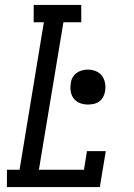

<svg xmlns="http://www.w3.org/2000/svg" viewBox="-20 -755 540 775"><path d="M8 0V-70H59L157 -665H116V-735H308V-665H236L137 -70H319L331 -145H407L383 0ZM335 -333Q318 -333 302.5 -339Q287 -345 277.5 -357.5Q268 -370 265.5 -386.5Q263 -403 266 -420Q267 -432 273.5 -443Q280 -454 290 -461Q300 -468 311.5 -471Q323 -474 335 -474Q352 -474 367.5 -467.5Q383 -461 392 -448.5Q401 -436 404 -419.5Q407 -403 404 -386Q402 -374 396 -363Q390 -352 380 -345Q370 -338 358 -335.5Q346 -333 335 -333Z"/></svg>

Font: Iosevka Slab Oblique
Style: Regular
Weight: 400
Italic angle: -9°
Monospace: yes
Designer: Belleve Invis
Foundry: Belleve Invis
Version: Version 11.1.1; ttfautohint (v1.8.3)